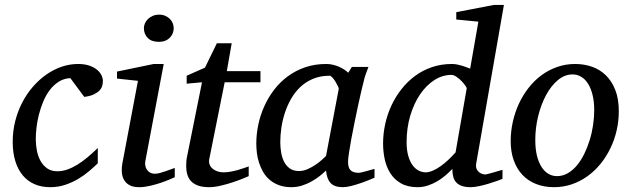

<svg xmlns="http://www.w3.org/2000/svg" viewBox="-20 -757 2594 789"><path d="M402.8 -423.8Q402.8 -414.1 399.9 -403.8Q397 -393.6 388.4 -384.8Q379.9 -376 365 -368.9Q350.1 -361.8 326.2 -358.9L269 -436Q242.2 -434.6 221.2 -421.1Q200.2 -407.7 184.3 -386.7Q168.5 -365.7 157.5 -339.1Q146.5 -312.5 139.6 -285.2Q132.8 -257.8 129.9 -231.9Q127 -206.1 127 -186Q127 -161.6 131.6 -137.9Q136.2 -114.3 146.7 -95.5Q157.2 -76.7 174.1 -64.9Q190.9 -53.2 215.8 -53.2Q235.8 -53.2 256.3 -60.3Q276.9 -67.4 297.6 -80.1Q318.4 -92.8 339.4 -110.4Q360.4 -127.9 381.8 -148.9V-85.9Q366.2 -70.8 346.2 -53.7Q326.2 -36.6 301.8 -22Q277.3 -7.3 248.3 2.4Q219.2 12.2 186 12.2Q150.4 12.2 121.8 -0.2Q93.3 -12.7 73.5 -36.4Q53.7 -60.1 43 -94.7Q32.2 -129.4 32.2 -173.8Q32.2 -218.8 42.7 -259.8Q53.2 -300.8 71.8 -336.4Q90.3 -372.1 115.7 -401.1Q141.1 -430.2 170.9 -450.9Q200.7 -471.7 233.6 -482.9Q266.6 -494.1 300.8 -494.1Q327.6 -494.1 347.2 -487.3Q366.7 -480.5 378.9 -470.2Q391.1 -460 397 -447.5Q402.8 -435.1 402.8 -423.8Z M698.2 -28.8Q692.4 -26.4 676.8 -19.5Q661.1 -12.7 640.1 -5.6Q619.1 1.5 595.9 6.8Q572.8 12.2 552.2 12.2Q526.4 12.2 511.2 3.4Q496.1 -5.4 488.8 -19.5Q481.4 -33.7 480.5 -51.3Q479.5 -68.8 482.9 -85.9L546.9 -424.8L460.9 -434.1V-462.9L611.8 -494.1H652.8L577.1 -94.2Q575.2 -84 577.4 -74.7Q579.6 -65.4 584.7 -58.3Q589.8 -51.3 597.9 -47.1Q606 -43 616.2 -43Q625 -43 637 -46.1Q648.9 -49.3 660.9 -53.5Q672.9 -57.6 683.1 -61.5Q693.4 -65.4 698.2 -66.9ZM693.8 -641.1Q693.8 -629.9 689.7 -619.9Q685.5 -609.9 678 -602.1Q670.4 -594.2 659.2 -589.6Q647.9 -585 633.3 -585Q602.5 -585 586.9 -601.3Q571.3 -617.7 571.3 -641.1Q571.3 -650.9 575.4 -660.6Q579.6 -670.4 587.6 -678.5Q595.7 -686.5 607.4 -691.7Q619.1 -696.8 634.3 -696.8Q648.4 -696.8 659.4 -691.9Q670.4 -687 678.2 -679.2Q686 -671.4 689.9 -661.4Q693.8 -651.4 693.8 -641.1Z M903.3 -418.9 840.3 -105Q837.4 -91.8 841.3 -81.3Q845.2 -70.8 853.8 -63.7Q862.3 -56.6 873.8 -52.7Q885.3 -48.8 897.9 -48.8Q912.1 -48.8 927.2 -51.5Q942.4 -54.2 956.3 -58.1Q970.2 -62 982.2 -66.2Q994.1 -70.3 1002 -73.2V-33.2Q995.6 -30.3 977.5 -22.9Q959.5 -15.6 936 -7.8Q912.6 0 886.7 6.1Q860.8 12.2 839.4 12.2Q812 12.2 793.9 5.6Q775.9 -1 765.1 -12.5Q754.4 -23.9 749.8 -39.8Q745.1 -55.7 745.1 -74.2Q745.1 -84 745.8 -94.2Q746.6 -104.5 749 -115.2L810.1 -418.9L747.1 -413.1V-445.8L822.3 -479L871.1 -579.1H932.1L912.1 -464.8H1050.3V-418.9Z M1372.1 -392.1Q1372.6 -394.5 1368.4 -403.3Q1364.3 -412.1 1358.4 -421.6Q1352.5 -431.2 1345.9 -438.5Q1339.4 -445.8 1335 -445.8Q1296.9 -445.8 1266.8 -433.3Q1236.8 -420.9 1214.4 -399.7Q1191.9 -378.4 1176 -350.6Q1160.2 -322.8 1150.4 -292.5Q1140.6 -262.2 1136.2 -231.4Q1131.8 -200.7 1131.8 -172.9Q1131.8 -151.9 1135.3 -130.9Q1138.7 -109.9 1147.2 -92.8Q1155.8 -75.7 1170.7 -64.9Q1185.5 -54.2 1209 -54.2Q1226.6 -54.2 1244.1 -62Q1261.7 -69.8 1276.9 -80.1Q1292 -90.3 1303.2 -100.6Q1314.5 -110.8 1319.8 -116.2ZM1519 -26.9Q1513.2 -24.4 1497.6 -17.8Q1481.9 -11.2 1462.6 -4.6Q1443.4 2 1423.6 7.1Q1403.8 12.2 1389.2 12.2Q1371.1 12.2 1358.6 7.8Q1346.2 3.4 1338.1 -5.4Q1330.1 -14.2 1325.7 -26.9Q1321.3 -39.6 1319.8 -56.2Q1308.6 -45.4 1293.5 -33.4Q1278.3 -21.5 1260 -11.2Q1241.7 -1 1220.9 5.6Q1200.2 12.2 1177.7 12.2Q1148.4 12.2 1126.2 3.9Q1104 -4.4 1087.9 -18.3Q1071.8 -32.2 1061.3 -50.5Q1050.8 -68.8 1044.4 -88.6Q1038.1 -108.4 1035.6 -128.7Q1033.2 -148.9 1033.2 -167Q1033.2 -205.6 1041.5 -244.9Q1049.8 -284.2 1066.2 -320.6Q1082.5 -356.9 1106.9 -388.7Q1131.3 -420.4 1163.3 -443.8Q1195.3 -467.3 1234.6 -480.7Q1273.9 -494.1 1320.8 -494.1Q1334.5 -494.1 1347.9 -491Q1361.3 -487.8 1373 -482.7Q1384.8 -477.5 1394.5 -471.2Q1404.3 -464.8 1411.1 -458L1425.8 -481.9H1494.1Q1491.7 -476.1 1488.8 -468Q1485.8 -460 1482.9 -451.7Q1480 -443.4 1477.8 -436Q1475.6 -428.7 1475.1 -424.8Q1471.7 -411.6 1465.3 -385Q1459 -358.4 1451.9 -325.2Q1444.8 -292 1437.3 -255.6Q1429.7 -219.2 1423.8 -186.8Q1418 -154.3 1414.1 -129.2Q1410.2 -104 1410.2 -92.8Q1410.2 -66.4 1421.4 -56.6Q1432.6 -46.9 1453.1 -46.9Q1458 -46.9 1467.5 -49.1Q1477.1 -51.3 1487.3 -54.2Q1497.6 -57.1 1506.3 -59.6Q1515.1 -62 1519 -63Z M1937 -85.9Q1934.6 -71.8 1938.5 -63Q1942.4 -54.2 1949 -49.1Q1955.6 -43.9 1962.6 -42Q1969.7 -40 1973.1 -40Q1976.6 -40 1987.1 -42.7Q1997.6 -45.4 2009.3 -48.8Q2021 -52.2 2031.2 -55.2L2044.9 -59.1V-22Q2039.1 -19.5 2023.4 -13.9Q2007.8 -8.3 1988.8 -2.4Q1969.7 3.4 1949.5 7.8Q1929.2 12.2 1914.1 12.2Q1891.1 12.2 1876.5 6.6Q1861.8 1 1853.5 -9Q1845.2 -19 1842 -32.7Q1838.9 -46.4 1838.9 -63Q1825.7 -48.8 1809.8 -35.4Q1793.9 -22 1775.9 -11.5Q1757.8 -1 1737.8 5.6Q1717.8 12.2 1696.8 12.2Q1654.8 12.2 1627.2 -3.9Q1599.6 -20 1583.5 -45.9Q1567.4 -71.8 1560.8 -103.5Q1554.2 -135.3 1554.2 -167Q1554.2 -206.5 1562.7 -246.3Q1571.3 -286.1 1588.1 -322.5Q1605 -358.9 1629.4 -390.1Q1653.8 -421.4 1685.1 -444.6Q1716.3 -467.8 1754.6 -481Q1793 -494.1 1836.9 -494.1Q1848.1 -494.1 1858.9 -491.9Q1869.6 -489.7 1879.4 -486.8Q1889.2 -483.9 1897.5 -480.5Q1905.8 -477.1 1912.1 -475.1L1945.8 -668L1855 -676.8V-707L2009.8 -736.8H2050.8ZM1897.9 -394Q1898.4 -396 1892.3 -405Q1886.2 -414.1 1876.7 -423.8Q1867.2 -433.6 1856 -441.4Q1844.7 -449.2 1835 -449.2Q1798.3 -449.2 1765.1 -428Q1731.9 -406.7 1706.5 -369.6Q1681.2 -332.5 1666 -282Q1650.9 -231.4 1650.9 -172.9Q1650.9 -140.6 1657.5 -117.2Q1664.1 -93.8 1675 -78.6Q1686 -63.5 1700.2 -56.2Q1714.4 -48.8 1729 -48.8Q1742.7 -48.8 1758.5 -55.7Q1774.4 -62.5 1790.5 -74Q1806.6 -85.4 1822.5 -100.3Q1838.4 -115.2 1852.1 -130.9Z M2421.9 -304.2Q2421.9 -339.8 2415 -367.2Q2408.2 -394.5 2396.5 -413.1Q2384.8 -431.6 2368.4 -441.4Q2352.1 -451.2 2333 -451.2Q2300.3 -451.2 2272.2 -427.5Q2244.1 -403.8 2223.6 -365.5Q2203.1 -327.1 2191.4 -279.1Q2179.7 -231 2179.7 -182.1Q2179.7 -145 2186.5 -117.2Q2193.4 -89.4 2205.6 -70.6Q2217.8 -51.8 2233.9 -42.5Q2250 -33.2 2269 -33.2Q2292.5 -33.2 2313.2 -45.2Q2334 -57.1 2350.8 -77.4Q2367.7 -97.7 2380.9 -124.5Q2394 -151.4 2403.3 -181.4Q2412.6 -211.4 2417.2 -243.2Q2421.9 -274.9 2421.9 -304.2ZM2522.9 -299.8Q2522.9 -259.3 2513.9 -220.5Q2504.9 -181.6 2488 -147Q2471.2 -112.3 2447.5 -83.3Q2423.8 -54.2 2394.3 -33Q2364.7 -11.7 2330.1 0.2Q2295.4 12.2 2256.8 12.2Q2215.8 12.2 2182.6 -1Q2149.4 -14.2 2126.5 -38.8Q2103.5 -63.5 2091.1 -98.4Q2078.6 -133.3 2078.6 -176.8Q2078.6 -217.3 2087.4 -256.6Q2096.2 -295.9 2112.5 -331.1Q2128.9 -366.2 2152.3 -396.2Q2175.8 -426.3 2205.3 -448Q2234.9 -469.7 2269.8 -481.9Q2304.7 -494.1 2343.8 -494.1Q2379.9 -494.1 2412.4 -482.9Q2444.8 -471.7 2469.5 -447.8Q2494.1 -423.8 2508.5 -387.2Q2522.9 -350.6 2522.9 -299.8Z"/></svg>

Font: Charis SIL APac
Style: Italic
Weight: 400
Italic angle: -11°
Foundry: SIL International
Version: Version 5.000